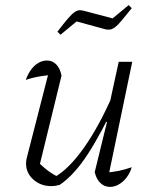

<svg xmlns="http://www.w3.org/2000/svg" viewBox="-20 -726 592 752"><path d="M221 -430 133 -70 129 -92Q149 -71 170.5 -55.5Q192 -40 211 -32H193Q249 -63 308.5 -147Q368 -231 422 -355L434 -330Q406 -267 378.5 -215.5Q351 -164 324 -122.5Q297 -81 269.5 -51Q242 -21 214 -2Q196 3 181 3Q140 3 111 -22.5Q82 -48 82 -86Q82 -99 86 -112L175 -459L198 -434Q167 -432 137 -427Q107 -422 81 -413Q89 -436 102 -453.5Q115 -471 131 -480Q147 -489 164 -489Q185 -489 200 -474Q215 -459 221 -430ZM351 -52 399 -248 394 -250 445 -484H498L402 -23L389 -50Q417 -51 443.5 -56.5Q470 -62 496 -71Q489 -48 475.5 -30.5Q462 -13 445 -3.5Q428 6 411 6Q389 6 373 -9.5Q357 -25 351 -52ZM217 -590 205 -602Q231 -636 246.5 -654Q262 -672 273 -679Q284 -686 292 -686Q300 -686 311 -683L421 -654L484 -706L496 -694Q471 -663 456 -645Q441 -627 430 -619Q419 -611 409.5 -610Q400 -609 390 -612L280 -642Z"/></svg>

Font: Piazzolla Thin ExtraLight
Style: Italic
Weight: 250
Italic angle: -11.3°
Version: Version 2.005